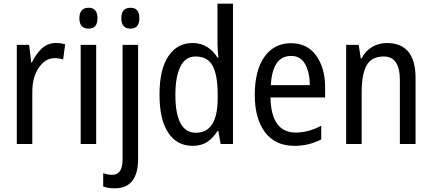

<svg xmlns="http://www.w3.org/2000/svg" viewBox="-20 -780 2339 1040"><path d="M153 -442H149L138 -537H71V0H155V-283Q155 -363 190.5 -414Q226 -465 275 -465Q301 -465 322 -458L333 -540Q309 -547 282 -547Q238 -547 206 -517Q174 -487 153 -442Z M410 -681Q410 -625 460 -625Q508 -625 508 -681Q508 -738 460 -738Q410 -738 410 -681ZM417 -537V0H501V-537Z M687 -625Q735 -625 735 -681Q735 -738 687 -738Q637 -738 637 -681Q637 -625 687 -625ZM728 81V-537H644V83Q644 167 588 167Q565 167 539 158V230Q565 240 601 240Q728 240 728 81Z M930 -267Q930 -364 957 -419Q984 -474 1039 -474Q1105 -474 1132 -423Q1159 -372 1159 -270V-247Q1159 -61 1041 -61Q930 -61 930 -267ZM1158 -70H1163L1175 0H1242V-760H1158V-544Q1158 -529 1159.5 -507Q1161 -485 1163 -468H1158Q1137 -503 1103 -525Q1069 -547 1022 -547Q940 -547 892 -475.5Q844 -404 844 -268Q844 -131 891.5 -60.5Q939 10 1023 10Q1071 10 1103.5 -12Q1136 -34 1158 -70Z M1360 -265Q1360 -139 1415 -64.5Q1470 10 1575 10Q1654 10 1720 -25V-99Q1651 -62 1582 -62Q1449 -62 1445 -252H1741V-307Q1741 -411 1693 -478.5Q1645 -546 1556 -546Q1465 -546 1412.5 -472.5Q1360 -399 1360 -265ZM1658 -319H1447Q1456 -477 1557 -477Q1609 -477 1633.5 -431.5Q1658 -386 1658 -319Z M1939 -464H1934L1923 -537H1855V0H1939V-279Q1939 -377 1965.5 -425.5Q1992 -474 2059 -474Q2146 -474 2146 -346V0H2231V-357Q2231 -547 2075 -547Q2032 -547 1995.5 -525.5Q1959 -504 1939 -464Z"/></svg>

Font: Noto Sans Display SemiCondensed
Style: Regular
Weight: 400
Width: 4
Designer: Monotype Design team
Foundry: Monotype Imaging Inc.
Version: 1.000